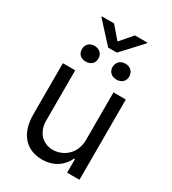

<svg xmlns="http://www.w3.org/2000/svg" viewBox="-215 -1011 1011 1130"><g transform="rotate(30 290.5 -446.0)"><path d="M420.5 -223C420.5 -120.7 342.3 -73.9 279.8 -73.9C210.2 -73.9 160.5 -125 160.5 -204.5V-545.5H76.7V-198.9C76.7 -59.7 150.6 7.1 252.8 7.1C335.2 7.1 389.2 -36.9 414.8 -92.3H420.5V0H504.3V-545.5H420.5ZM132.1 -673.3C132.1 -643.5 152 -620.7 187.5 -620.7C224.4 -620.7 244.3 -643.5 244.3 -673.3C244.3 -703.1 224.4 -727.3 187.5 -727.3C150.6 -727.3 132.1 -701.7 132.1 -673.3ZM137.8 -893.5 261.4 -758.5H321L446 -893.5V-899.1H362.2L291.2 -816.8L220.2 -899.1H137.8ZM340.9 -671.9C340.9 -643.5 360.8 -619.3 397.7 -619.3C434.7 -619.3 454.5 -643.5 454.5 -671.9C454.5 -701.7 434.7 -727.3 397.7 -727.3C360.8 -727.3 340.9 -701.7 340.9 -671.9Z"/></g></svg>

Font: Magic Ui Pro
Style: Regular
Weight: 400
Designer: Stefan Endress, Andreas Faust
Version: Version 1.000;FEAKit 1.0